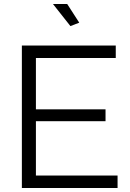

<svg xmlns="http://www.w3.org/2000/svg" viewBox="-20 -937 649 957"><path d="M244 -917 331 -807 375 -824 315 -917ZM566 -62H159V-333H506V-392H159V-648H557V-710H89V0H566Z"/></svg>

Font: FIGSv2-sans-serif
Style: Regular
Weight: 400
Designer: Matt McInerney, Pablo Impallari, Rodrigo Fuenzalida,Mirko Velimirovic
Foundry: Matt McInerney, Pablo Impallari, Rodrigo Fuenzalida
Version: Version 4.021;hotconv 1.0.109;makeotfexe 2.5.65596